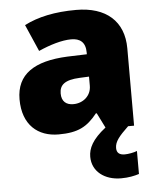

<svg xmlns="http://www.w3.org/2000/svg" viewBox="-55 -610 734 898"><g transform="rotate(-5 311.5 -161.5)"><path d="M466 97C466 67 486 43 531 0H559V-363C559 -491 476 -563 336 -563C236 -563 156 -546 92 -513L147 -387C201 -411 257 -428 301 -428C342 -428 368 -409 368 -360V-352L276 -349C120 -342 36 -287 36 -169C36 -48 108 10 204 10C296 10 339 -14 386 -73H390L425 -3C361 47 342 88 342 127C342 197 401 240 477 240C513 240 540 234 562 227V119C548 125 521 130 504 130C481 130 466 121 466 97ZM325 -245 369 -247V-204C369 -157 331 -125 285 -125C252 -125 230 -142 230 -180C230 -220 255 -242 325 -245Z"/></g></svg>

Font: Noto Sans Sinhala UI Black
Style: Regular
Weight: 900
Designer: Jelle Bosma - Monotype Design Team
Foundry: Monotype Imaging Inc.
Version: Version 2.006